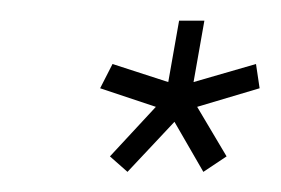

<svg xmlns="http://www.w3.org/2000/svg" viewBox="-20 -697 272 186"><path d="M103.5 -530.5 86.5 -545.5 131 -593.5 77 -611.5 89 -635 143 -617.5 153.5 -677H178L167.5 -617.5L228 -635L231.5 -611.5L171 -593.5L199.5 -545.5L177 -530.5L149 -579Z"/></svg>

Font: Anybody Light
Style: Italic
Weight: 300
Italic angle: -10°
Designer: Tyler Finck
Foundry: Etcetera Type Company
Version: Version 1.010; ttfautohint (v1.8.3) -l 8 -r 50 -G 200 -x 14 